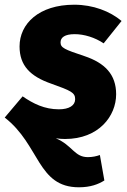

<svg xmlns="http://www.w3.org/2000/svg" viewBox="-35 -571 540 815"><path d="M458 -171C458 -255 410 -304 323 -333C239 -361 222 -368 222 -391C222 -412 240 -426 282 -426C322 -426 368 -412 405 -387L481 -482C432 -523 361 -551 280 -551C130 -551 48 -470 48 -374C48 -293 93 -247 182 -216C266 -186 284 -178 284 -150C284 -123 258 -107 215 -107C154 -107 106 -131 61 -162L-15 -72C135 44 123 224 300 224C349 224 383 211 408 195L389 87C375 92 358 96 338 96C280 96 273 46 202 16C215 18 228 19 241 19C384 19 458 -78 458 -171Z"/></svg>

Font: Fira Sans ExtraBold
Style: Italic
Weight: 800
Italic angle: -8°
Designer: bBox Type GmbH & Carrois Corporate GbR & Edenspiekermann AG
Foundry: bBox Type GmbH & Carrois Corporate GbR & Edenspiekermann AG
Version: Version 4.301;PS 004.301;hotconv 1.0.88;makeotf.lib2.5.64775